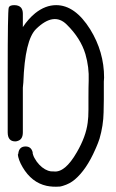

<svg xmlns="http://www.w3.org/2000/svg" viewBox="-20 -557 449 743"><path d="M120.1 -445.3Q76.2 -403.3 70.3 -237.3Q69.3 -222.7 68.4 -217.8Q68.4 -44.9 68.4 -44.9Q68.4 -17.6 48.8 -11.7Q43.9 -9.8 39.1 -9.8Q9.8 -9.8 9.8 -44.9Q9.8 -278.3 9.8 -278.3Q9.8 -511.7 13.7 -527.3Q16.6 -537.1 35.2 -537.1Q52.7 -537.1 61.5 -527.3Q68.4 -518.6 68.4 -503.9Q68.4 -452.1 68.4 -452.1Q89.8 -484.4 116.2 -505.9Q155.3 -537.1 197.3 -537.1Q270.5 -537.1 329.1 -443.4Q382.8 -356.4 382.8 -256.8Q381.8 -241.2 381.8 -241.2Q381.8 -241.2 381.8 -172.9L380.9 -122.1Q379.9 -71.3 365.2 -20.5Q359.4 -2.9 352.5 12.7Q349.6 18.6 348.6 21.5Q314.5 99.6 269.5 137.7Q250 154.3 223.6 162.1Q213.9 165 210.9 165Q210.9 165 210 165Q183.6 167 160.2 162.1Q102.5 149.4 67.4 89.8Q50.8 61.5 48.8 39.1Q49.8 43.9 50.8 37.1Q53.7 9.8 79.1 9.8Q100.6 9.8 106.4 32.2Q106.4 34.2 106.4 36.1Q107.4 40 108.4 43Q111.3 52.7 122.1 68.4Q141.6 94.7 166 103.5Q174.8 106.4 181.6 106.4Q183.6 106.4 183.6 106.4Q186.5 106.4 187.5 106.4Q231.4 112.3 277.3 32.2Q312.5 -28.3 319.3 -82Q322.3 -102.5 322.3 -132.8Q322.3 -177.7 322.3 -177.7Q322.3 -222.7 323.2 -245.1Q325.2 -296.9 310.5 -347.7Q292 -409.2 238.3 -461.9Q188.5 -511.7 120.1 -445.3Z"/></svg>

Font: otype
Style: Regular
Weight: 400
Designer: ironsmith
Version: 4